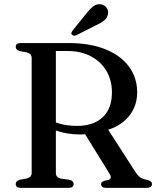

<svg xmlns="http://www.w3.org/2000/svg" viewBox="-20 -908 756 928"><path d="M643 -462Q643 -397 605.5 -349.2Q568 -301.5 503 -281L636 -74.5Q645 -60.5 655.8 -52.2Q666.5 -44 686 -39.5Q703.5 -35.5 709 -30.8Q714.5 -26 714.5 -18.5Q714.5 0 688.5 0H493.5Q468.5 0 468.5 -18.5Q468.5 -29 484 -34L502.5 -38Q524 -44.5 509.5 -68L391.5 -259Q381.5 -258 371 -258Q302.5 -258 250 -277.5V-72Q250 -51 272.5 -45L317 -39Q336 -33 336 -18.5Q336 0 311.5 0H81Q56 0 56 -18.5Q56 -33.5 75.5 -39L108 -45Q133 -51 133 -72V-628Q133 -649 108 -655L75.5 -661Q56 -666.5 56 -681.5Q56 -700 81 -700H309.5Q416.5 -700 491 -669.2Q565.5 -638.5 604.2 -584.8Q643 -531 643 -462ZM250 -661.5V-316Q295 -299.5 352.5 -299.5Q431.5 -299.5 476.2 -341.2Q521 -383 521 -461.5Q521 -519.5 494.8 -564.5Q468.5 -609.5 420.2 -635.5Q372 -661.5 306 -661.5ZM397.5 -843Q415.5 -866 432.2 -878.5Q449 -891 470 -886.5Q488.5 -882.5 497 -867.8Q505.5 -853 501.5 -838.5Q497.5 -820 483 -808.5Q468.5 -797 446 -787L349.5 -738Q335.5 -732 328 -740.5Q323.5 -745 325.5 -750.2Q327.5 -755.5 331 -760.5Z"/></svg>

Font: Fraunces 9pt S000
Style: Regular
Weight: 400
Version: Version 1.000; ttfautohint (v1.8.3)